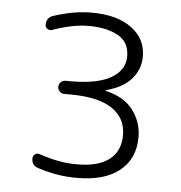

<svg xmlns="http://www.w3.org/2000/svg" viewBox="-44 -572 588 625"><g transform="rotate(5 250.0 -260.0)"><path d="M102.5 -10.7Q79.1 -17.6 80.1 -42Q80.1 -49.8 87.4 -54.7Q94.7 -59.6 102.5 -56.6Q169.9 -33.2 227.5 -34.2Q295.9 -34.2 331.5 -62Q367.2 -89.8 367.2 -141.6Q367.2 -197.3 321.8 -228Q276.4 -258.8 183.6 -258.8H165Q156.2 -258.8 149.9 -265.1Q143.6 -271.5 143.6 -280.3Q143.6 -289.1 149.9 -295.4Q156.2 -301.8 165 -301.8H183.6Q269.5 -301.8 314 -327.6Q358.4 -353.5 358.4 -398.4Q358.4 -445.3 320.8 -465.8Q283.2 -486.3 225.6 -486.3Q172.9 -486.3 107.4 -462.9Q99.6 -460 92.3 -464.8Q85 -469.7 85 -477.5Q85 -502 107.4 -508.8Q172.9 -530.3 230.5 -530.3Q314.5 -530.3 361.8 -495.1Q409.2 -460 409.2 -402.3Q409.2 -361.3 382.3 -329.6Q355.5 -297.9 299.8 -283.2Q297.9 -283.2 297.9 -281.2Q297.9 -280.3 298.8 -280.3Q359.4 -266.6 388.7 -227.5Q418 -188.5 418 -139.6Q418 -69.3 369.1 -29.8Q320.3 9.8 230.5 9.8Q168.9 10.7 102.5 -10.7Z"/></g></svg>

Font: Rounded-X Mgen+ 1m light
Style: Regular
Weight: 200
Designer: [Source Han Sans]
Ryoko NISHIZUKA  (kana & ideographs); Paul D. Hunt (Latin, Greek & Cyrillic); Wenlong ZHANG  (bopomofo
Version: Version 1.059.20150602